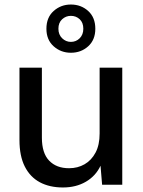

<svg xmlns="http://www.w3.org/2000/svg" viewBox="-20 -816 630 848"><path d="M258 12Q199 12 156 -11Q113 -34 89.5 -80.5Q66 -127 66 -197V-517H165V-208Q165 -140 197 -106.5Q229 -73 285 -73Q323 -73 353.5 -90.5Q384 -108 402 -142Q420 -176 420 -226V-517H520V0H431L424 -84Q403 -39 359.5 -13.5Q316 12 258 12ZM293 -583Q249 -583 217 -611.5Q185 -640 185 -689Q185 -739 217 -767.5Q249 -796 293 -796Q338 -796 369.5 -767.5Q401 -739 401 -689Q401 -640 369.5 -611.5Q338 -583 293 -583ZM293 -631Q316 -631 332 -647Q348 -663 348 -689Q348 -716 332 -731Q316 -746 293 -746Q271 -746 254.5 -731Q238 -716 238 -689Q238 -663 254.5 -647Q271 -631 293 -631Z"/></svg>

Font: DM Sans 11pt Medium
Style: Regular
Weight: 500
Version: Version 4.004;gftools[0.9.30]